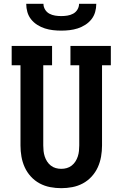

<svg xmlns="http://www.w3.org/2000/svg" viewBox="-20 -975 640 1003"><path d="M300 8Q271 8 242 2.5Q213 -3 187 -17Q161 -31 141 -53Q121 -75 109 -101.5Q97 -128 92 -157Q87 -186 87 -215V-634H41V-735H252V-634H206V-215Q206 -201 207.5 -186.5Q209 -172 213.5 -158Q218 -144 226 -131.5Q234 -119 245.5 -110Q257 -101 271 -97Q285 -93 300 -93Q315 -93 329 -97Q343 -101 354.5 -110Q366 -119 374 -131.5Q382 -144 386.5 -158Q391 -172 392.5 -186.5Q394 -201 394 -215V-634H348V-735H559V-634H513V-215Q513 -186 508 -157Q503 -128 491 -101.5Q479 -75 459 -53Q439 -31 413 -17Q387 -3 358 2.5Q329 8 300 8ZM300 -815Q278 -815 256.5 -817.5Q235 -820 214.5 -826.5Q194 -833 175 -845Q156 -857 142.5 -874Q129 -891 123 -912Q117 -933 117 -955H207Q207 -939 215.5 -925Q224 -911 238 -903.5Q252 -896 268 -893.5Q284 -891 300 -891Q316 -891 332 -893.5Q348 -896 362 -903.5Q376 -911 384.5 -925Q393 -939 393 -955H483Q483 -933 477 -912Q471 -891 457.5 -874Q444 -857 425 -845Q406 -833 385.5 -826.5Q365 -820 343.5 -817.5Q322 -815 300 -815Z"/></svg>

Font: Iosevka Etoile
Style: Bold
Weight: 700
Designer: Belleve Invis
Foundry: Belleve Invis
Version: Version 28.1.0; ttfautohint (v1.8.4)